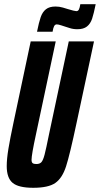

<svg xmlns="http://www.w3.org/2000/svg" viewBox="-20 -885 475 913"><path d="M12 -95Q12 -129 20 -177.5Q28 -226 44 -301L126 -688H245L151 -246Q130 -149 130 -125Q130 -113 135.5 -109Q141 -105 153 -105Q169 -105 177 -114Q185 -123 192 -149.5Q199 -176 213 -246L307 -688H427L344 -300Q312 -149 294 -93.5Q276 -38 243 -15Q210 8 138 8Q68 8 40 -15.5Q12 -39 12 -95ZM244 -854Q262 -854 279 -849Q296 -844 302 -842Q335 -832 343 -832Q351 -832 355 -839.5Q359 -847 362 -865H435Q426 -820 418 -796Q410 -772 393.5 -759Q377 -746 348 -746Q328 -746 311.5 -751.5Q295 -757 291 -758Q285 -760 271 -764.5Q257 -769 250 -769Q242 -769 237.5 -761Q233 -753 230 -734H156Q165 -779 173.5 -803.5Q182 -828 198.5 -841Q215 -854 244 -854Z"/></svg>

Font: Saira Ultra Condensed ExtraBold
Style: Italic
Weight: 800
Width: 1
Italic angle: -12°
Designer: Hector Gatti with collaboration of the Omnibus-Type team
Foundry: Omnibus-Type
Version: Version 1.001; ttfautohint (v1.8)